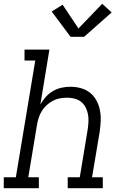

<svg xmlns="http://www.w3.org/2000/svg" viewBox="-33 -998 653 1018"><path d="M-13 0V-58H51L154 -677H97V-735H229L181 -444Q193 -466 210 -484.5Q227 -503 248.5 -515.5Q270 -528 293.5 -533Q317 -538 341 -538Q369 -538 396 -530.5Q423 -523 444 -506.5Q465 -490 478 -466Q491 -442 496.5 -415Q502 -388 501 -359.5Q500 -331 496 -302L455 -58H512V0H326V-58H390L432 -312Q435 -332 436 -352.5Q437 -373 433.5 -392Q430 -411 421 -428.5Q412 -446 397 -458Q382 -470 362.5 -475Q343 -480 323 -480Q323 -480 323 -480Q323 -480 323 -480Q303 -480 284 -476.5Q265 -473 247 -463.5Q229 -454 214 -440Q199 -426 188.5 -409Q178 -392 172 -373Q166 -354 163 -335L117 -58H173V0ZM341 -803 241 -937 299 -973 383 -847 509 -978 559 -932 413 -803Z"/></svg>

Font: Iosevka Slab LtExObl
Style: Regular
Weight: 300
Width: 7
Italic angle: -9°
Monospace: yes
Designer: Belleve Invis
Foundry: Belleve Invis
Version: Version 11.1.0; ttfautohint (v1.8.3)